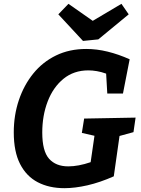

<svg xmlns="http://www.w3.org/2000/svg" viewBox="-20 -972 739 1004"><path d="M317 12Q237 12 177.5 -19Q118 -50 85 -114.5Q52 -179 52 -280Q52 -369 78.5 -448Q105 -527 154 -587.5Q203 -648 273 -682Q343 -716 431 -716Q486 -716 543 -702Q600 -688 658 -662L623 -483H541L535 -587Q510 -596 486.5 -600Q463 -604 442 -604Q366 -604 312 -560Q258 -516 229.5 -442Q201 -368 201 -279Q201 -182 236.5 -142Q272 -102 337 -102Q363 -102 392.5 -107.5Q422 -113 454 -124L474 -262L408 -277L420 -352L689 -357L678 -281L605 -261L575 -50Q503 -18 437.5 -3Q372 12 317 12ZM615 -952 653 -897 494 -766 414 -758 285 -897 338 -952 465 -863Z"/></svg>

Font: Bitter
Style: Bold Italic
Weight: 700
Italic angle: -9°
Designer: Sol Matas, and Bitter project Authors
Foundry: Sol Matas
Version: Version 2.001